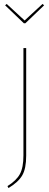

<svg xmlns="http://www.w3.org/2000/svg" viewBox="-20 -762 251 975"><path d="M113 28Q113 94 93 128.5Q73 163 23 193L18 183Q63 155 81 122Q99 89 99 27V-518H113ZM204 -735 109 -644H101L6 -735L14 -742L105 -658L196 -742Z"/></svg>

Font: Fira Sans Compressed Hair
Style: Regular
Weight: 100
Width: 1
Designer: bBox Type GmbH & Carrois Corporate GbR & Edenspiekermann AG
Foundry: bBox Type GmbH & Carrois Corporate GbR & Edenspiekermann AG
Version: Version 4.301